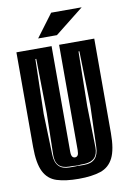

<svg xmlns="http://www.w3.org/2000/svg" viewBox="-85 -790 572 855"><g transform="rotate(-10 201.0 -363.0)"><path d="M201 12Q142 12 102.5 -0.5Q63 -13 44 -51Q25 -89 25 -163V-591H184V-115Q184 -98 188.5 -91.5Q193 -85 201 -85Q209 -85 213.5 -91.5Q218 -98 218 -115V-591H377V-164Q377 -90 358 -52Q339 -14 300 -1Q261 12 201 12ZM169 -45H196Q202 -45 205 -46Q207 -45 212 -45H236Q300 -45 302 -114L308 -300L302 -547H298L294 -301L298 -114Q299 -51 236 -49H222Q218 -48 212 -48H196L184 -49H169Q105 -49 107 -114L111 -301L107 -547H103L97 -300L103 -114Q105 -45 169 -45ZM131 -635 208 -738H346L216 -635Z"/></g></svg>

Font: Alumni Sans Inline One
Style: Regular
Weight: 400
Designer: Robert E. Leuschke
Foundry: Robert E. Leuschke
Version: Version 1.100; ttfautohint (v1.8.3)